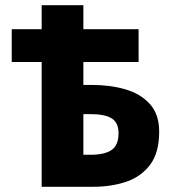

<svg xmlns="http://www.w3.org/2000/svg" viewBox="-20 -717 666 737"><path d="M140 0V-697H300V-391H333Q403 -391 461.5 -374Q520 -357 555.5 -317.5Q591 -278 591 -212Q591 -131 556.5 -85Q522 -39 465 -19.5Q408 0 337 0ZM300 -123H329Q381 -123 408 -141Q435 -159 435 -206Q435 -246 409 -262.5Q383 -279 325 -279H300ZM25 -479V-605H512V-479Z"/></svg>

Font: Source Sans 3 ExtraBold
Style: Regular
Weight: 800
Designer: Paul D. Hunt
Foundry: Adobe
Version: Version 3.052;hotconv 1.1.0;makeotfexe 2.6.0